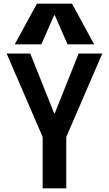

<svg xmlns="http://www.w3.org/2000/svg" viewBox="-20 -1020 590 1040"><path d="M211 0V-278L16 -730H144L273 -407H277L406 -730H534L339 -278V0ZM60 -780 180 -1000H370L490 -780H346L277 -937H273L204 -780Z"/></svg>

Font: M PLUS Code Latin SemiExpanded SemiBold
Style: Regular
Weight: 600
Width: 6
Designer: Coji Morishita
Foundry: UNDERFOREST DESIGN
Version: Version 1.002; ttfautohint (v1.8.3)